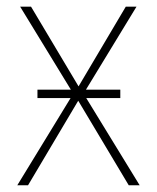

<svg xmlns="http://www.w3.org/2000/svg" viewBox="-20 -548 464 568"><path d="M71.8 -528.3 212.4 -292.5 352.1 -528.3H383.8L227.1 -271L393.1 0H360.8L211.4 -250L63 0H31.2L196.8 -271L39.6 -528.3ZM335.9 -282.7V-257.8H90.8V-282.7Z"/></svg>

Font: Roboto Condensed Thin
Style: Regular
Weight: 250
Width: 3
Designer: Christian Robertson
Foundry: Google
Version: Version 3.009; 2024